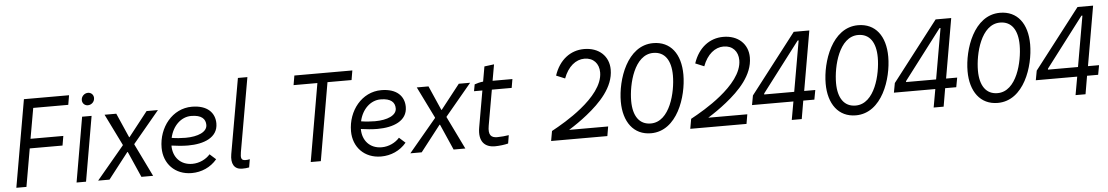

<svg xmlns="http://www.w3.org/2000/svg" viewBox="-37 -1123 8855 1534"><g transform="rotate(-5 4391.0 -356.0)"><path d="M127 0 180 -304H443L456 -380H193L236 -624H517L530 -700H168L46 0Z M529 0H605L695 -520H619ZM673 -607C701 -607 727 -629 727 -661C727 -686 708 -706 682 -706C654 -706 628 -683 628 -652C628 -627 647 -607 673 -607Z M702 0H793L954 -207H958L1049 0H1143L1015 -263L1016 -267L1227 -520H1136L982 -324H979L893 -520H799L923 -268V-264Z M1453 5C1531 5 1605 -27 1656 -88L1607 -132C1575 -95 1521 -68 1464 -68C1368 -68 1310 -136 1310 -227V-228C1353 -222 1398 -217 1443 -217C1570 -217 1683 -260 1683 -373C1683 -458 1624 -523 1499 -523C1343 -523 1230 -381 1230 -217C1230 -90 1318 5 1453 5ZM1317 -289C1338 -385 1407 -450 1487 -450C1572 -450 1602 -415 1602 -368C1602 -312 1528 -280 1428 -280C1392 -280 1353 -283 1317 -289Z M1857 5C1878 5 1893 4 1913 0L1924 -65C1912 -62 1901 -61 1890 -61C1855 -61 1850 -80 1858 -127L1962 -720H1886L1780 -118C1767 -42 1793 5 1857 5Z M2407 0H2488L2596 -624H2789L2802 -700H2337L2324 -624H2515Z M2972 5C3050 5 3124 -27 3175 -88L3126 -132C3094 -95 3040 -68 2983 -68C2887 -68 2829 -136 2829 -227V-228C2872 -222 2917 -217 2962 -217C3089 -217 3202 -260 3202 -373C3202 -458 3143 -523 3018 -523C2862 -523 2749 -381 2749 -217C2749 -90 2837 5 2972 5ZM2836 -289C2857 -385 2926 -450 3006 -450C3091 -450 3121 -415 3121 -368C3121 -312 3047 -280 2947 -280C2911 -280 2872 -283 2836 -289Z M3206 0H3297L3458 -207H3462L3553 0H3647L3519 -263L3520 -267L3731 -520H3640L3486 -324H3483L3397 -520H3303L3427 -268V-264Z M3885 3C3919 3 3966 -3 3991 -10L4002 -76C3981 -72 3935 -68 3910 -68C3862 -68 3835 -88 3849 -166L3899 -450H4058L4070 -520H3911L3934 -650L3856 -640L3835 -520C3812 -518 3785 -511 3766 -504L3756 -450H3823L3772 -159C3752 -45 3804 3 3885 3Z M4349 -79 4335 0H4786L4799 -76H4486C4537 -108 4585 -141 4635 -181C4744 -268 4859 -385 4859 -527C4859 -635 4780 -709 4661 -709C4552 -709 4461 -641 4420 -517L4490 -488C4525 -582 4588 -632 4657 -632C4729 -632 4773 -583 4773 -512C4773 -411 4686 -313 4592 -237C4506 -167 4410 -112 4349 -79Z M5136 8C5346 8 5434 -260 5434 -436C5434 -603 5354 -708 5215 -708C5005 -708 4917 -439 4917 -265C4917 -103 4996 8 5136 8ZM5141 -70C5050 -70 5000 -141 5000 -263C5000 -397 5056 -630 5209 -630C5301 -630 5350 -559 5350 -437C5350 -305 5295 -70 5141 -70Z M5465 -79 5451 0H5902L5915 -76H5602C5653 -108 5701 -141 5751 -181C5860 -268 5975 -385 5975 -527C5975 -635 5896 -709 5777 -709C5668 -709 5577 -641 5536 -517L5606 -488C5641 -582 5704 -632 5773 -632C5845 -632 5889 -583 5889 -512C5889 -411 5802 -313 5708 -237C5622 -167 5526 -112 5465 -79Z M6345 0 6370 -146H6459L6473 -222H6384L6467 -700H6342L5973 -222L5959 -146H6291L6265 0ZM6063 -222 6064 -230 6367 -628H6375L6304 -222Z M6779 8C6989 8 7077 -260 7077 -436C7077 -603 6997 -708 6858 -708C6648 -708 6560 -439 6560 -265C6560 -103 6639 8 6779 8ZM6784 -70C6693 -70 6643 -141 6643 -263C6643 -397 6699 -630 6852 -630C6944 -630 6993 -559 6993 -437C6993 -305 6938 -70 6784 -70Z M7483 0 7508 -146H7597L7611 -222H7522L7605 -700H7480L7111 -222L7097 -146H7429L7403 0ZM7201 -222 7202 -230 7505 -628H7513L7442 -222Z M7917 8C8127 8 8215 -260 8215 -436C8215 -603 8135 -708 7996 -708C7786 -708 7698 -439 7698 -265C7698 -103 7777 8 7917 8ZM7922 -70C7831 -70 7781 -141 7781 -263C7781 -397 7837 -630 7990 -630C8082 -630 8131 -559 8131 -437C8131 -305 8076 -70 7922 -70Z M8621 0 8646 -146H8735L8749 -222H8660L8743 -700H8618L8249 -222L8235 -146H8567L8541 0ZM8339 -222 8340 -230 8643 -628H8651L8580 -222Z"/></g></svg>

Font: Fixel Text 20240404
Style: Italic
Weight: 400
Width: 4
Italic angle: -10°
Designer: AlfaBravo + MacPaw
Foundry: Kyrylo Tkachov, Marchela Mozhyna, Serhii Makarenko, Maria Weinstein, Zakhar Kryvoshyya
Version: Version 1.211;Glyphs 3.2 (3225)